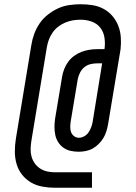

<svg xmlns="http://www.w3.org/2000/svg" viewBox="-20 -793 640 906"><path d="M240 93Q209 93 179.5 87.5Q150 82 125.5 67.5Q101 53 83.5 30.5Q66 8 58 -20Q50 -48 50 -78Q50 -108 55 -139L128 -581Q132 -607 141.5 -633Q151 -659 167 -682.5Q183 -706 206 -724Q229 -742 254 -753.5Q279 -765 306.5 -769Q334 -773 360 -773Q389 -773 417 -768.5Q445 -764 469 -751Q493 -738 510.5 -717.5Q528 -697 538 -671.5Q548 -646 550 -618Q552 -590 549 -561L490 -207Q487 -190 482 -173.5Q477 -157 468 -142Q459 -127 446 -114Q433 -101 418 -92.5Q403 -84 385.5 -80.5Q368 -77 352 -77Q332 -77 313.5 -81Q295 -85 280 -95.5Q265 -106 255 -121.5Q245 -137 241 -155.5Q237 -174 237 -193.5Q237 -213 240 -233L273 -431Q276 -449 283 -467Q290 -485 301.5 -501Q313 -517 329.5 -529Q346 -541 364 -548Q382 -555 401 -558Q420 -561 438 -561H473Q477 -588 473 -615Q469 -642 453.5 -662Q438 -682 413 -691Q388 -700 360 -700Q342 -700 324 -697Q306 -694 288 -686.5Q270 -679 254.5 -667Q239 -655 228 -639Q217 -623 210.5 -605.5Q204 -588 201 -570L128 -128Q125 -109 124.5 -90Q124 -71 129 -53.5Q134 -36 144.5 -21.5Q155 -7 170 2.5Q185 12 202.5 16Q220 20 239 20H414V93ZM352 -143Q365 -143 377.5 -150Q390 -157 397.5 -168Q405 -179 410 -192Q415 -205 417 -217L462 -494H437Q422 -494 406 -490Q390 -486 377.5 -475.5Q365 -465 357.5 -450Q350 -435 347 -420L314 -222Q312 -209 311.5 -195.5Q311 -182 315 -170.5Q319 -159 329 -151Q339 -143 352 -143Z"/></svg>

Font: Iosevka Extended
Style: Italic
Weight: 400
Width: 7
Italic angle: -9°
Monospace: yes
Designer: Belleve Invis
Foundry: Belleve Invis
Version: Version 32.5.0; ttfautohint (v1.8.4)